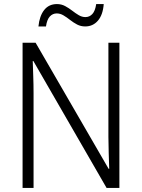

<svg xmlns="http://www.w3.org/2000/svg" viewBox="-20 -924 698 944"><path d="M567 0H504L144 -624H141Q142 -587 143.5 -548Q145 -509 145 -466V0H91V-714H155L514 -94H517Q516 -128 514.5 -171.5Q513 -215 513 -251V-714H567ZM169 -794Q174 -845 197 -874.5Q220 -904 260 -904Q282 -904 300.5 -894Q319 -884 335 -871.5Q351 -859 367 -849.5Q383 -840 400 -840Q420 -840 434 -855Q448 -870 453 -904H490Q486 -851 461.5 -822.5Q437 -794 399 -794Q377 -794 359 -803.5Q341 -813 324.5 -826Q308 -839 292 -848.5Q276 -858 259 -858Q239 -858 225 -843Q211 -828 206 -794Z"/></svg>

Font: Noto Sans Sinhala SemiCondensed Light
Style: Regular
Weight: 300
Width: 4
Designer: Jelle Bosma - Monotype Design Team
Foundry: Monotype Imaging Inc.
Version: Version 2.006; ttfautohint (v1.8.4.7-5d5b)